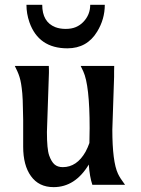

<svg xmlns="http://www.w3.org/2000/svg" viewBox="-20 -767 584 797"><path d="M453.6 -447.3 446.3 -229Q446.3 -95.7 469.7 -45.9Q478 -27.8 499 0H363.3Q352.1 -33.2 348.6 -84Q292 9.8 202.6 9.8Q141.1 9.8 108.4 -36.1Q76.2 -80.6 76.2 -158.2V-224.1Q76.2 -246.1 76.2 -269L75.2 -313.5Q74.7 -356 72.5 -379.6Q70.3 -403.3 67.6 -419.2Q64.9 -435.1 61 -447.5Q57.1 -460 52.2 -470.7L41.5 -493.2H182.6Q183.1 -485.4 183.1 -478.5V-464.4Q183.1 -464.4 174.8 -219.2Q174.8 -147.5 184.1 -121.6Q193.4 -95.7 206.3 -84.5Q219.2 -73.2 240.7 -73.2Q298.8 -73.2 335 -136.7Q344.7 -154.8 351.1 -173.3Q352.1 -200.7 352.1 -235.4Q352.1 -413.6 325.7 -470.7L314.9 -493.2H454.1Q453.6 -481 453.6 -470.7ZM209.5 -654.3Q228.5 -647 252.7 -647Q276.9 -647 294.7 -654.5Q312.5 -662.1 325.7 -675.8Q354.5 -705.6 354.5 -747.1H415Q415 -687.5 383.3 -635.7Q341.3 -566.4 259.8 -566.4Q140.1 -566.4 102.1 -674.8Q89.8 -710.4 89.8 -747.1H155.3Q155.3 -675.8 209.5 -654.3Z"/></svg>

Font: Amarante
Style: Regular
Weight: 400
Designer: Karolina Lach
Foundry: Sorkin Type Co.
Version: Version 1.001